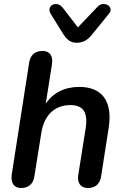

<svg xmlns="http://www.w3.org/2000/svg" viewBox="-20 -933 621 961"><path d="M85 8C123 8 146 -12 152 -50L186 -263C199 -352 249 -407 333 -407C397 -407 421 -369 409 -292L372 -59C365 -17 384 8 420 8C457 8 480 -12 486 -50L524 -293C546 -434 484 -498 377 -498C303 -498 245 -468 209 -414L240 -611C247 -654 228 -678 193 -678C155 -678 132 -658 126 -620L39 -61C32 -19 50 8 85 8ZM363 -719C394 -719 417 -731 439 -758L526 -865C554 -899 500 -932 469 -900L370 -796L295 -893C265 -934 208 -905 234 -863L297 -762C314 -735 333 -719 363 -719Z"/></svg>

Font: SN Pro Semibold
Style: Italic
Weight: 600
Italic angle: -9°
Designer: Tobias Whetton
Foundry: Supernotes
Version: Version 1.001;Glyphs 3.2 (3249)